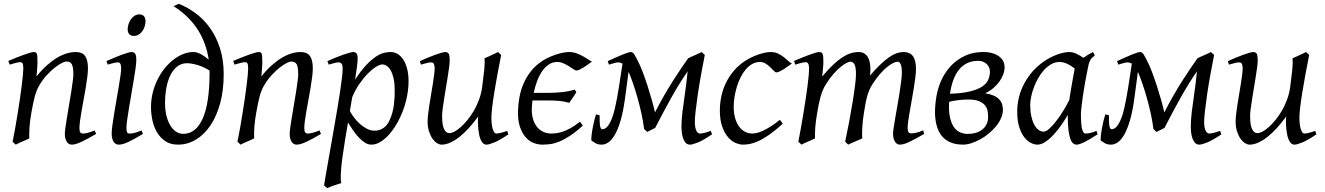

<svg xmlns="http://www.w3.org/2000/svg" viewBox="-20 -725 6825 989"><path d="M475.1 -35.2Q430.7 -8.8 399.7 5.6Q368.7 20 350.1 20Q333 20 323.5 4.6Q314 -10.7 314 -37.1Q314 -45.9 317.1 -68.6Q320.3 -91.3 325.2 -121.6Q330.1 -151.9 335.9 -186Q341.8 -220.2 346.7 -251Q351.6 -281.7 354.7 -306.2Q357.9 -330.6 357.9 -341.8Q357.9 -378.9 350.1 -393.6Q342.3 -408.2 320.8 -408.2Q314.5 -408.2 298.6 -400.4Q282.7 -392.6 262.7 -377Q242.7 -361.3 220.9 -337.9Q199.2 -314.5 181.2 -283.2Q167.5 -259.8 158.9 -227.1Q150.4 -194.3 142.1 -147Q134.3 -103.5 132.1 -72.3Q129.9 -41 130.9 -12.2Q124.5 -8.8 115 -4.6Q105.5 -0.5 95.5 3.9Q85.4 8.3 76.2 12.5Q66.9 16.6 61 20L44.9 4.9Q51.8 -27.3 58.3 -64.9Q64.9 -102.5 71 -140.4Q77.1 -178.2 82.5 -215.1Q87.9 -252 91.8 -283Q95.7 -314 97.9 -337.4Q100.1 -360.8 100.1 -372.1Q100.1 -383.3 98.9 -389.9Q97.7 -396.5 95.5 -399.7Q93.3 -402.8 89.8 -403.8Q86.4 -404.8 82 -404.8Q77.6 -404.8 69.1 -402.8Q60.5 -400.9 51.8 -398.4Q41.5 -395.5 29.8 -392.1L22.9 -411.1Q43.5 -419.9 64.2 -428.2Q85 -436.5 103 -442.9Q121.1 -449.2 134.5 -453.1Q147.9 -457 153.8 -457Q160.6 -457 164.6 -454.8Q168.5 -452.6 170.2 -446.8Q171.9 -440.9 172.4 -430.2Q172.9 -419.4 172.9 -401.9Q172.9 -396.5 172.4 -387.2Q171.9 -377.9 171.1 -367.4Q170.4 -356.9 169.4 -346.9Q168.5 -336.9 168 -331.1Q194.3 -364.3 221.2 -388.2Q248 -412.1 273.9 -427.5Q299.8 -442.9 324 -450Q348.1 -457 370.1 -457Q385.3 -457 397.2 -452.6Q409.2 -448.2 417 -438.2Q424.8 -428.2 429 -411.9Q433.1 -395.5 433.1 -372.1Q433.1 -355 429.9 -329.6Q426.8 -304.2 421.9 -274.7Q417 -245.1 411.1 -213.9Q405.3 -182.6 400.4 -154.3Q395.5 -126 392.3 -102.8Q389.2 -79.6 389.2 -65.9Q389.2 -49.3 393.6 -43.2Q397.9 -37.1 406.7 -37.1Q418 -37.1 432.6 -41Q447.3 -44.9 467.8 -53.2Z M716.3 -35.2Q693.4 -21.5 675 -11.2Q656.7 -1 641.6 6.1Q626.5 13.2 614.3 16.6Q602.1 20 591.3 20Q574.7 20 564.9 4.6Q555.2 -10.7 555.2 -37.1Q555.2 -51.8 558.8 -78.9Q562.5 -106 567.9 -138.9Q573.2 -171.9 579.6 -207.8Q585.9 -243.7 591.3 -276.1Q596.7 -308.6 600.3 -333.7Q604 -358.9 604 -371.1Q604 -382.3 602.5 -388.9Q601.1 -395.5 598.6 -398.7Q596.2 -401.9 592.3 -402.8Q588.4 -403.8 584 -403.8Q580.1 -403.8 572 -402.1Q564 -400.4 555.7 -397.9Q546.4 -395.5 535.2 -392.1L528.3 -410.2Q548.8 -419.4 569.1 -428Q589.4 -436.5 606.9 -442.9Q624.5 -449.2 637.7 -453.1Q650.9 -457 657.2 -457Q670.9 -457 676.5 -447.8Q682.1 -438.5 682.1 -416Q682.1 -401.9 678.5 -374.3Q674.8 -346.7 668.9 -312.5Q663.1 -278.3 656.7 -241Q650.4 -203.6 644.5 -169.4Q638.7 -135.3 635 -107.7Q631.3 -80.1 631.3 -65.9Q631.3 -50.8 634.5 -43.9Q637.7 -37.1 646 -37.1Q661.1 -37.1 675 -41Q689 -44.9 709 -53.2ZM729.5 -616.2Q729.5 -602.5 725.3 -589.1Q721.2 -575.7 713.4 -564.7Q705.6 -553.7 694.3 -546.9Q683.1 -540 669.4 -540Q654.3 -540 646 -548.8Q637.7 -557.6 637.7 -574.2Q637.7 -587.4 642.1 -600.8Q646.5 -614.3 654.3 -625.5Q662.1 -636.7 673.1 -643.8Q684.1 -650.9 697.8 -650.9Q712.9 -650.9 721.2 -641.8Q729.5 -632.8 729.5 -616.2Z M924.3 -35.6Q988.8 -35.6 1024.2 -114.5Q1059.6 -193.4 1059.6 -354V-361.3Q1046.4 -370.1 1031.2 -377.2Q1016.1 -384.3 1000.5 -389.2Q984.9 -394 970.2 -396.7Q955.6 -399.4 943.4 -399.4Q914.1 -399.4 892.6 -382.3Q871.1 -365.2 857.2 -336.7Q843.3 -308.1 836.7 -270.8Q830.1 -233.4 830.1 -192.4Q830.1 -161.1 836.4 -132.8Q842.8 -104.5 855 -82.8Q867.2 -61 884.8 -48.3Q902.3 -35.6 924.3 -35.6ZM757.8 -172.9Q757.8 -211.4 766.8 -247.6Q775.9 -283.7 791.5 -315.2Q807.1 -346.7 828.1 -372.8Q849.1 -398.9 873.5 -417.7Q897.9 -436.5 924.1 -446.8Q950.2 -457 976.1 -457Q994.6 -457 1015.6 -445.6Q1036.6 -434.1 1055.2 -417.5Q1049.3 -457.5 1035.6 -496.3Q1022 -535.2 999.8 -570.3Q977.5 -605.5 946.3 -636.5Q915 -667.5 874 -692.9Q880.9 -696.8 888.2 -700Q895.5 -703.1 901.9 -705.1Q946.8 -687 988.3 -656.2Q1029.8 -625.5 1061.8 -580.8Q1093.8 -536.1 1113 -476.8Q1132.3 -417.5 1132.3 -342.3Q1132.3 -260.7 1114.3 -193.8Q1096.2 -127 1064.2 -79.3Q1032.2 -31.7 989.3 -5.9Q946.3 20 896.5 20Q858.4 20 832 2.4Q805.7 -15.1 789.1 -43Q772.5 -70.8 765.1 -105.2Q757.8 -139.6 757.8 -172.9Z M1633.3 -35.2Q1588.9 -8.8 1557.9 5.6Q1526.9 20 1508.3 20Q1491.2 20 1481.7 4.6Q1472.2 -10.7 1472.2 -37.1Q1472.2 -45.9 1475.3 -68.6Q1478.5 -91.3 1483.4 -121.6Q1488.3 -151.9 1494.1 -186Q1500 -220.2 1504.9 -251Q1509.8 -281.7 1512.9 -306.2Q1516.1 -330.6 1516.1 -341.8Q1516.1 -378.9 1508.3 -393.6Q1500.5 -408.2 1479 -408.2Q1472.7 -408.2 1456.8 -400.4Q1440.9 -392.6 1420.9 -377Q1400.9 -361.3 1379.2 -337.9Q1357.4 -314.5 1339.4 -283.2Q1325.7 -259.8 1317.1 -227.1Q1308.6 -194.3 1300.3 -147Q1292.5 -103.5 1290.3 -72.3Q1288.1 -41 1289.1 -12.2Q1282.7 -8.8 1273.2 -4.6Q1263.7 -0.5 1253.7 3.9Q1243.7 8.3 1234.4 12.5Q1225.1 16.6 1219.2 20L1203.1 4.9Q1210 -27.3 1216.6 -64.9Q1223.1 -102.5 1229.2 -140.4Q1235.4 -178.2 1240.7 -215.1Q1246.1 -252 1250 -283Q1253.9 -314 1256.1 -337.4Q1258.3 -360.8 1258.3 -372.1Q1258.3 -383.3 1257.1 -389.9Q1255.9 -396.5 1253.7 -399.7Q1251.5 -402.8 1248 -403.8Q1244.6 -404.8 1240.2 -404.8Q1235.8 -404.8 1227.3 -402.8Q1218.8 -400.9 1210 -398.4Q1199.7 -395.5 1188 -392.1L1181.2 -411.1Q1201.7 -419.9 1222.4 -428.2Q1243.2 -436.5 1261.2 -442.9Q1279.3 -449.2 1292.7 -453.1Q1306.2 -457 1312 -457Q1318.8 -457 1322.8 -454.8Q1326.7 -452.6 1328.4 -446.8Q1330.1 -440.9 1330.6 -430.2Q1331.1 -419.4 1331.1 -401.9Q1331.1 -396.5 1330.6 -387.2Q1330.1 -377.9 1329.3 -367.4Q1328.6 -356.9 1327.6 -346.9Q1326.7 -336.9 1326.2 -331.1Q1352.5 -364.3 1379.4 -388.2Q1406.2 -412.1 1432.1 -427.5Q1458 -442.9 1482.2 -450Q1506.3 -457 1528.3 -457Q1543.5 -457 1555.4 -452.6Q1567.4 -448.2 1575.2 -438.2Q1583 -428.2 1587.2 -411.9Q1591.3 -395.5 1591.3 -372.1Q1591.3 -355 1588.1 -329.6Q1585 -304.2 1580.1 -274.7Q1575.2 -245.1 1569.3 -213.9Q1563.5 -182.6 1558.6 -154.3Q1553.7 -126 1550.5 -102.8Q1547.4 -79.6 1547.4 -65.9Q1547.4 -49.3 1551.8 -43.2Q1556.2 -37.1 1564.9 -37.1Q1576.2 -37.1 1590.8 -41Q1605.5 -44.9 1626 -53.2Z M1950.2 -393.1Q1937 -393.1 1917 -380.9Q1897 -368.7 1875 -346.4Q1853 -324.2 1831.5 -293.2Q1810.1 -262.2 1794.4 -224.6L1782.2 -153.3Q1789.6 -138.7 1802.7 -120.8Q1815.9 -103 1833 -87.6Q1850.1 -72.3 1869.6 -62Q1889.2 -51.8 1909.2 -51.8Q1935.5 -51.8 1955.8 -66.2Q1976.1 -80.6 1987.3 -106.9Q1996.1 -126 2001.5 -146.7Q2006.8 -167.5 2009.3 -187.7Q2011.7 -208 2012.5 -226.6Q2013.2 -245.1 2013.2 -259.8Q2013.2 -293.9 2007.8 -319.1Q2002.4 -344.2 1993.4 -360.6Q1984.4 -377 1973.1 -385Q1961.9 -393.1 1950.2 -393.1ZM1822.3 -424.8Q1822.3 -410.2 1819.1 -383.8Q1815.9 -357.4 1809.1 -314.5Q1840.3 -362.8 1867.7 -391.1Q1895 -419.4 1917.7 -434.1Q1940.4 -448.7 1959 -452.9Q1977.5 -457 1992.2 -457Q2011.2 -457 2027.8 -447.3Q2044.4 -437.5 2057.1 -418.2Q2069.8 -398.9 2077.1 -370.8Q2084.5 -342.8 2084.5 -306.2Q2084.5 -257.3 2070.8 -202.6Q2057.1 -147.9 2026.4 -91.8Q2015.1 -72.3 2000.7 -52.5Q1986.3 -32.7 1969.2 -16.6Q1952.1 -0.5 1932.9 9.8Q1913.6 20 1892.6 20Q1876 20 1860.1 10Q1844.2 0 1828.9 -16.1Q1813.5 -32.2 1799.3 -52.7Q1785.2 -73.2 1772.5 -93.8L1757.3 -2.9Q1740.7 97.7 1736.8 151.1Q1732.9 204.6 1738.3 218.3Q1731 220.2 1721.2 223.4Q1711.4 226.6 1700.9 230.2Q1690.4 233.9 1680.9 237.5Q1671.4 241.2 1665 244.1L1649.4 230Q1651.4 215.8 1656.5 186Q1661.6 156.2 1668.7 116.2Q1675.8 76.2 1684.1 28.8Q1692.4 -18.6 1700.9 -67.4Q1709.5 -116.2 1717.5 -164.1Q1725.6 -211.9 1731.7 -252.7Q1737.8 -293.5 1741.5 -324.5Q1745.1 -355.5 1745.1 -371.1Q1745.1 -382.3 1743.2 -388.9Q1741.2 -395.5 1737.8 -398.7Q1734.4 -401.9 1730.5 -402.8Q1726.6 -403.8 1722.2 -403.8Q1717.8 -403.8 1709.7 -402.1Q1701.7 -400.4 1693.4 -397.9Q1684.1 -395.5 1673.3 -392.1L1666.5 -410.2Q1687 -419.4 1708 -428Q1729 -436.5 1747.3 -442.9Q1765.6 -449.2 1779.5 -453.1Q1793.5 -457 1799.3 -457Q1809.1 -457 1815.7 -450.4Q1822.3 -443.8 1822.3 -424.8Z M2441.9 -94.7V-105Q2441.9 -108.4 2442.1 -110.8Q2442.4 -113.3 2442.4 -116.2L2443.4 -125Q2420.4 -93.8 2396.5 -67.1Q2372.6 -40.5 2348.4 -21.2Q2324.2 -2 2300.5 9Q2276.9 20 2254.4 20Q2243.7 20 2231.2 12.5Q2218.8 4.9 2208 -10.3Q2197.3 -25.4 2189.9 -47.9Q2182.6 -70.3 2182.6 -100.1Q2182.6 -114.7 2185.3 -137.2Q2188 -159.7 2191.9 -185.5Q2195.8 -211.4 2200.7 -239.3Q2205.6 -267.1 2209.5 -292.5Q2213.4 -317.9 2216.1 -338.4Q2218.8 -358.9 2218.8 -371.1Q2218.8 -382.3 2217.3 -388.9Q2215.8 -395.5 2213.1 -398.7Q2210.4 -401.9 2206.8 -402.8Q2203.1 -403.8 2198.7 -403.8Q2194.3 -403.8 2186 -402.1Q2177.7 -400.4 2169.4 -397.9Q2159.7 -395.5 2148.4 -392.1L2142.6 -410.2Q2163.1 -419.4 2183.8 -428Q2204.6 -436.5 2222.2 -442.9Q2239.7 -449.2 2253.2 -453.1Q2266.6 -457 2272.5 -457Q2286.6 -457 2291.5 -447.8Q2296.4 -438.5 2296.4 -416Q2296.4 -401.9 2293.5 -378.9Q2290.5 -356 2286.1 -328.6Q2281.7 -301.3 2276.9 -272Q2272 -242.7 2267.6 -215.3Q2263.2 -188 2260.3 -165Q2257.3 -142.1 2257.3 -127.9Q2257.3 -81.1 2267.3 -60.1Q2277.3 -39.1 2295.4 -39.1Q2306.2 -39.1 2321.5 -47.4Q2336.9 -55.7 2354 -71Q2371.1 -86.4 2388.7 -107.9Q2406.2 -129.4 2421.6 -156Q2437 -182.6 2448.2 -213.6Q2459.5 -244.6 2463.9 -278.3Q2471.2 -332.5 2474.6 -366.9Q2478 -401.4 2475.6 -424.8Q2482.9 -427.7 2492.4 -432.1Q2502 -436.5 2511.7 -440.9Q2521.5 -445.3 2530.5 -449.5Q2539.6 -453.6 2545.4 -457L2561.5 -441.9Q2551.3 -390.1 2542 -340.3Q2532.7 -290.5 2525.9 -247.8Q2519 -205.1 2515.1 -171.4Q2511.2 -137.7 2511.2 -118.7Q2511.2 -96.2 2513.7 -80.8Q2516.1 -65.4 2519.8 -55.7Q2523.4 -45.9 2527.8 -41.5Q2532.2 -37.1 2536.1 -37.1Q2544.4 -37.1 2558.1 -40.3Q2571.8 -43.5 2592.3 -50.8L2599.1 -33.2Q2553.2 -2 2525.6 9Q2498 20 2485.8 20Q2475.6 20 2468.3 12.9Q2460.9 5.9 2456.1 -5.4Q2451.2 -16.6 2448.5 -30Q2445.8 -43.5 2444.3 -56.2Q2442.9 -68.8 2442.4 -79.3Q2441.9 -89.8 2441.9 -94.7Z M3029.3 -407.7Q3019 -400.4 3007.6 -392.1Q2996.1 -383.8 2985.4 -377.2Q2974.6 -370.6 2965.1 -366.2Q2955.6 -361.8 2949.2 -361.8Q2943.8 -361.8 2933.8 -368.7Q2923.8 -375.5 2910.6 -383.8Q2897.5 -392.1 2881.8 -398.9Q2866.2 -405.8 2850.6 -405.8Q2825.2 -405.8 2805.4 -391.8Q2785.6 -377.9 2770.8 -355.5Q2755.9 -333 2745.6 -304.4Q2735.4 -275.9 2729 -246.6H2798.3Q2818.4 -246.6 2838.1 -247.6Q2857.9 -248.5 2876.2 -250.5Q2894.5 -252.4 2910.6 -255.9Q2926.8 -259.3 2939.5 -263.7L2948.7 -251.5Q2947.8 -247.6 2942.6 -240Q2937.5 -232.4 2931.6 -223.6Q2925.8 -214.8 2920.2 -207Q2914.6 -199.2 2912.1 -195.3Q2887.2 -202.6 2862.3 -205.1Q2837.4 -207.5 2807.1 -207.5H2722.7Q2720.7 -190.9 2719.7 -174.8Q2717.8 -143.1 2724.1 -117.7Q2730.5 -92.3 2743.7 -74.5Q2756.8 -56.6 2776.4 -46.9Q2795.9 -37.1 2820.3 -37.1Q2829.1 -37.1 2843.5 -38.6Q2857.9 -40 2876.7 -46.1Q2895.5 -52.2 2918.2 -64.5Q2940.9 -76.7 2967.3 -98.1Q2971.2 -92.8 2975.6 -87.4Q2980 -82 2982.4 -78.1Q2944.3 -43.5 2913.3 -23.7Q2882.3 -3.9 2856.9 5.9Q2831.5 15.6 2810.8 17.8Q2790 20 2772.5 20Q2752.4 20 2729.7 11.7Q2707 3.4 2688.5 -17.1Q2669.9 -37.6 2658.2 -71.8Q2646.5 -106 2648.4 -157.2Q2649.4 -189.9 2655.8 -224.9Q2662.1 -259.8 2676.3 -293.2Q2690.4 -326.7 2713.9 -356.9Q2737.3 -387.2 2773.4 -411.1Q2787.1 -419.9 2804.4 -428.2Q2821.8 -436.5 2840.6 -442.9Q2859.4 -449.2 2877.4 -453.1Q2895.5 -457 2910.6 -457Q2932.1 -457 2950.4 -450.2Q2968.8 -443.4 2983.9 -434.8Q2999 -426.3 3010.5 -418.2Q3022 -410.2 3029.3 -407.7Z M3068.8 -130.9Q3067.9 -95.7 3070.8 -77.4Q3073.7 -59.1 3083.5 -59.1Q3089.8 -59.1 3098.1 -64Q3106.4 -68.8 3115 -81.3Q3123.5 -93.8 3132.1 -115Q3140.6 -136.2 3147.9 -169.4Q3159.2 -218.8 3168 -276.1Q3176.8 -333.5 3186.5 -397Q3179.7 -400.9 3174.1 -402.3Q3168.5 -403.8 3164.6 -403.8Q3159.7 -403.8 3151.9 -402.1Q3144 -400.4 3136.2 -397.9Q3127.4 -395.5 3116.7 -392.1L3110.4 -410.2Q3130.9 -419.4 3149.9 -428Q3168.9 -436.5 3184.6 -442.9Q3200.2 -449.2 3211.9 -453.1Q3223.6 -457 3229.5 -457Q3240.2 -457 3249 -442.1Q3257.8 -427.2 3273.4 -395Q3282.2 -376.5 3293.7 -345.7Q3305.2 -314.9 3316.4 -280Q3327.6 -245.1 3337.6 -209.7Q3347.7 -174.3 3354 -146Q3377.4 -192.4 3402.1 -235.1Q3426.8 -277.8 3450 -314Q3473.1 -350.1 3492.4 -378.4Q3511.7 -406.7 3524.4 -424.3V-424.8Q3530.8 -428.2 3540.3 -432.4Q3549.8 -436.5 3559.8 -440.9Q3569.8 -445.3 3579.1 -449.5Q3588.4 -453.6 3594.2 -457L3610.4 -441.9Q3600.1 -390.1 3590.6 -337.2Q3581.1 -284.2 3574.2 -237.3Q3567.4 -190.4 3563.2 -153.6Q3559.1 -116.7 3559.1 -97.7Q3559.1 -80.1 3561.5 -68.4Q3564 -56.6 3567.9 -49.8Q3571.8 -43 3576.4 -40Q3581.1 -37.1 3585 -37.1Q3593.3 -37.1 3606.9 -40.3Q3620.6 -43.5 3641.1 -50.8L3647.9 -33.2Q3602.1 -2 3574.5 9Q3546.9 20 3534.7 20Q3519 20 3510.3 8.8Q3501.5 -2.4 3497.1 -17.3Q3492.7 -32.2 3491.5 -47.4Q3490.2 -62.5 3490.2 -69.8Q3490.2 -107.9 3495.4 -149.2Q3500.5 -190.4 3507.8 -240.2Q3511.7 -268.6 3515.6 -299.1Q3519.5 -329.6 3522 -357.4Q3481 -298.3 3440.2 -225.8Q3399.4 -153.3 3355 -66.4Q3346.7 -62 3335 -55.9Q3323.2 -49.8 3313.5 -45.4L3297.9 -60.5Q3293 -100.1 3283.7 -142.1Q3274.4 -184.1 3263.2 -223.6Q3252 -263.2 3240 -297.4Q3228 -331.5 3217.8 -355L3198.7 -212.4Q3189.9 -149.4 3177 -105.2Q3164.1 -61 3148.4 -33.2Q3132.8 -5.4 3115.2 7.3Q3097.7 20 3079.6 20Q3060.1 20 3048.1 12.9Q3036.1 5.9 3027.8 0Q3025.9 -1.5 3025.9 -9.5Q3025.9 -17.6 3027.3 -29.5Q3028.8 -41.5 3031.2 -56.2Q3033.7 -70.8 3036.9 -85.4Q3040 -100.1 3043.5 -113.5Q3046.9 -127 3050.3 -136.2Z M4059.1 -397.9Q4048.8 -390.6 4037.4 -382.3Q4025.9 -374 4015.1 -367.4Q4004.4 -360.8 3994.9 -356.4Q3985.4 -352.1 3979 -352.1Q3973.6 -352.1 3965.8 -360.4Q3958 -368.7 3947.5 -378.9Q3937 -389.2 3923.8 -397.5Q3910.6 -405.8 3895 -405.8Q3872.6 -405.8 3854 -395Q3835.4 -384.3 3820.3 -366.2Q3805.2 -348.1 3793.7 -324.5Q3782.2 -300.8 3774.7 -275.1Q3767.1 -249.5 3763.2 -223.6Q3759.3 -197.8 3759.3 -174.8Q3759.3 -143.1 3766.4 -117.7Q3773.4 -92.3 3786.1 -74.5Q3798.8 -56.6 3816.4 -46.9Q3834 -37.1 3855 -37.1Q3863.8 -37.1 3877.4 -40Q3891.1 -43 3908.9 -51Q3926.8 -59.1 3948.7 -72.8Q3970.7 -86.4 3997.1 -107.9Q4001 -102.5 4005.4 -97.2Q4009.8 -91.8 4012.2 -87.9Q3974.1 -53.2 3943.8 -32Q3913.6 -10.7 3888.9 0.7Q3864.3 12.2 3844.5 16.1Q3824.7 20 3807.1 20Q3790.5 20 3770 11.7Q3749.5 3.4 3731.2 -17.1Q3712.9 -37.6 3700.4 -71.8Q3688 -106 3688 -157.2Q3688 -189.9 3694.8 -224.9Q3701.7 -259.8 3717 -293.2Q3732.4 -326.7 3757.1 -356.9Q3781.7 -387.2 3817.9 -411.1Q3831.5 -419.9 3848.1 -428.2Q3864.7 -436.5 3882.6 -442.9Q3900.4 -449.2 3917.7 -453.1Q3935.1 -457 3950.2 -457Q3971.7 -457 3988.5 -448.7Q4005.4 -440.4 4018.6 -429.9Q4031.7 -419.4 4041.7 -409.9Q4051.8 -400.4 4059.1 -397.9Z M4740.2 -35.2Q4694.8 -8.8 4665 5.6Q4635.3 20 4614.3 20Q4600.1 20 4590.1 4.6Q4580.1 -10.7 4580.1 -37.1Q4580.1 -45.9 4583.5 -67.9Q4586.9 -89.8 4591.8 -119.4Q4596.7 -148.9 4602.8 -182.6Q4608.9 -216.3 4613.8 -248.3Q4618.7 -280.3 4622.1 -307.6Q4625.5 -335 4625.5 -351.1Q4625.5 -381.3 4619.4 -394.3Q4613.3 -407.2 4604.5 -407.2Q4595.2 -407.2 4581.1 -400.6Q4566.9 -394 4549.8 -380.1Q4532.7 -366.2 4513.4 -344.5Q4494.1 -322.8 4475.1 -293Q4464.4 -275.9 4457.3 -259.3Q4450.2 -242.7 4445.6 -224.9Q4440.9 -207 4437.5 -187.3Q4434.1 -167.5 4430.2 -144Q4423.3 -99.6 4421.6 -67.9Q4419.9 -36.1 4421.4 -12.2Q4414.6 -8.8 4404.8 -4.6Q4395 -0.5 4384.8 3.9Q4374.5 8.3 4365 12.5Q4355.5 16.6 4349.1 20L4333.5 4.9Q4344.2 -44.9 4354.2 -98.6Q4364.3 -152.3 4372.1 -200.4Q4379.9 -248.5 4384.5 -286.1Q4389.2 -323.7 4389.2 -341.8Q4389.2 -378.9 4381.6 -393.1Q4374 -407.2 4360.4 -407.2Q4354 -407.2 4340.8 -400.9Q4327.6 -394.5 4310.5 -380.6Q4293.5 -366.7 4274.2 -345.2Q4254.9 -323.7 4236.3 -293.9Q4226.1 -278.3 4219 -261.7Q4211.9 -245.1 4206.8 -226.8Q4201.7 -208.5 4197.5 -188Q4193.4 -167.5 4189.5 -144Q4181.6 -99.6 4179.4 -67.6Q4177.2 -35.6 4178.2 -12.2Q4171.9 -8.8 4162.4 -4.6Q4152.8 -0.5 4142.8 3.9Q4132.8 8.3 4123.5 12.5Q4114.3 16.6 4108.4 20L4092.3 4.9Q4099.1 -29.3 4105.7 -66.7Q4112.3 -104 4118.4 -141.1Q4124.5 -178.2 4129.9 -213.6Q4135.3 -249 4139.2 -279.3Q4143.1 -309.6 4145.3 -333.3Q4147.5 -356.9 4147.5 -371.1Q4147.5 -382.3 4146 -388.9Q4144.5 -395.5 4141.8 -399.2Q4139.2 -402.8 4135.7 -403.8Q4132.3 -404.8 4128.4 -404.8Q4123.5 -404.8 4115 -402.8Q4106.4 -400.9 4097.7 -398.4Q4087.4 -395.5 4076.2 -392.1L4070.3 -411.1Q4090.8 -419.9 4111.3 -428.2Q4131.8 -436.5 4149.4 -442.9Q4167 -449.2 4180.2 -453.1Q4193.4 -457 4199.2 -457Q4206.5 -457 4210.9 -454.6Q4215.3 -452.1 4217.5 -446Q4219.7 -439.9 4220.5 -429Q4221.2 -418 4221.2 -400.9Q4221.2 -395.5 4220.5 -387.5Q4219.7 -379.4 4219 -369.9Q4218.3 -360.4 4217 -350.1Q4215.8 -339.8 4215.3 -331.1Q4244.1 -365.2 4269.3 -389.4Q4294.4 -413.6 4317.1 -428.5Q4339.8 -443.4 4360.6 -450.2Q4381.3 -457 4401.4 -457Q4419.4 -457 4431.6 -449.7Q4443.8 -442.4 4450.7 -430.2Q4457.5 -418 4460.4 -402.6Q4463.4 -387.2 4463.4 -371.1Q4463.4 -361.8 4462.9 -354.2Q4462.4 -346.7 4461.4 -335.9Q4489.7 -368.7 4513.7 -391.6Q4537.6 -414.6 4558.3 -429.2Q4579.1 -443.8 4597.9 -450.4Q4616.7 -457 4635.3 -457Q4649.4 -457 4661.1 -452.4Q4672.9 -447.8 4681.2 -437.5Q4689.5 -427.2 4693.8 -410.9Q4698.2 -394.5 4698.2 -371.1Q4698.2 -352.5 4695.1 -326.4Q4691.9 -300.3 4687 -271Q4682.1 -241.7 4676.8 -210.9Q4671.4 -180.2 4666.5 -152.6Q4661.6 -125 4658.4 -102.3Q4655.3 -79.6 4655.3 -65.9Q4655.3 -49.3 4660.2 -43.7Q4665 -38.1 4673.3 -38.1Q4687.5 -38.1 4701.4 -41.7Q4715.3 -45.4 4735.4 -53.2Z M5019 -411.6Q4984.9 -411.6 4959.7 -398.7Q4934.6 -385.7 4917.2 -362.8Q4899.9 -339.8 4889.2 -308.8Q4878.4 -277.8 4873.5 -242.2Q4937 -244.1 4977.1 -254.2Q5017.1 -264.2 5039.8 -279.5Q5062.5 -294.9 5070.8 -314.9Q5079.1 -335 5079.1 -356.4Q5078.6 -380.9 5061.3 -396.2Q5043.9 -411.6 5019 -411.6ZM4965.3 -35.2Q4987.3 -35.2 5006.3 -40.8Q5025.4 -46.4 5039.6 -57.6Q5053.7 -68.8 5061.8 -85Q5069.8 -101.1 5069.8 -122.6Q5069.8 -135.7 5067.4 -151.4Q5064.9 -167 5054.9 -180.7Q5044.9 -194.3 5024.4 -203.4Q5003.9 -212.4 4968.3 -212.4Q4957 -212.4 4944.3 -211.7Q4931.6 -210.9 4918.7 -209.5Q4905.8 -208 4892.8 -205.8Q4879.9 -203.6 4869.1 -200.7Q4866.2 -152.3 4873.3 -120.4Q4880.4 -88.4 4894.3 -69.3Q4908.2 -50.3 4926.8 -42.7Q4945.3 -35.2 4965.3 -35.2ZM5049.3 -457Q5064.9 -457 5083 -453.4Q5101.1 -449.7 5116.9 -440.7Q5132.8 -431.6 5143.6 -416.5Q5154.3 -401.4 5154.8 -378.9Q5154.8 -361.3 5147.9 -342.3Q5141.1 -323.2 5128.2 -305.2Q5115.2 -287.1 5096.7 -271.2Q5078.1 -255.4 5054.7 -244.6Q5080.6 -240.2 5098.1 -232.7Q5115.7 -225.1 5126.2 -214.1Q5136.7 -203.1 5141.4 -189.5Q5146 -175.8 5146 -159.7Q5146 -137.7 5136.2 -115.7Q5126.5 -93.8 5110.1 -74Q5093.8 -54.2 5072.8 -36.9Q5051.8 -19.5 5028.8 -7.1Q5005.9 5.4 4983.2 12.7Q4960.4 20 4940.9 20Q4924.3 20 4906 17.1Q4887.7 14.2 4870.4 5.9Q4853 -2.4 4837.9 -17.3Q4822.8 -32.2 4812.5 -56.2Q4802.2 -80.1 4798.1 -113.8Q4793.9 -147.5 4798.8 -193.8Q4807.1 -274.4 4838.4 -330.6Q4869.6 -386.7 4917.5 -418.9Q4933.6 -429.7 4949.2 -437Q4964.8 -444.3 4980.7 -448.7Q4996.6 -453.1 5013.4 -455.1Q5030.3 -457 5049.3 -457Z M5594.7 -411.1 5593.8 -410.2Q5590.3 -403.3 5587.9 -394Q5585.4 -384.8 5583 -371.1Q5575.7 -335.9 5569.1 -299.1Q5562.5 -262.2 5557.9 -229.5Q5553.2 -196.8 5550.5 -171.9Q5547.9 -147 5547.9 -136.2Q5547.9 -108.4 5549.6 -89.4Q5551.3 -70.3 5554.2 -58.8Q5557.1 -47.4 5561.5 -42.2Q5565.9 -37.1 5571.8 -37.1Q5581.5 -37.1 5595 -39.8Q5608.4 -42.5 5627.9 -50.8L5633.8 -33.2Q5591.3 -5.4 5565.2 7.3Q5539.1 20 5524.9 20Q5516.1 20 5508.1 13.9Q5500 7.8 5493.7 -9Q5487.3 -25.9 5483.6 -55.7Q5480 -85.4 5480 -132.8Q5467.3 -110.4 5449 -83.7Q5430.7 -57.1 5409.7 -33.9Q5388.7 -10.7 5366.5 4.6Q5344.2 20 5323.7 20Q5307.6 20 5289.3 10.7Q5271 1.5 5255.6 -18.8Q5240.2 -39.1 5230 -71Q5219.7 -103 5219.7 -148.9Q5219.7 -187.5 5228.8 -224.4Q5237.8 -261.2 5255.9 -294.9Q5273.9 -328.6 5300 -358.2Q5326.2 -387.7 5360.8 -411.1Q5374 -419.9 5389.9 -428.2Q5405.8 -436.5 5422.6 -442.9Q5439.5 -449.2 5456.1 -453.1Q5472.7 -457 5487.8 -457Q5498 -457 5507.8 -454.3Q5517.6 -451.7 5526.6 -447.3Q5535.6 -442.9 5544.4 -437.5Q5553.2 -432.1 5561 -427.2Q5572.3 -435.5 5584.7 -443.1Q5597.2 -450.7 5609.9 -457L5619.6 -439.9Q5609.9 -432.1 5604 -426Q5598.1 -419.9 5594.2 -411.1ZM5487.8 -209.5Q5491.2 -231.9 5495.4 -256.6Q5499.5 -281.2 5503.4 -303.5Q5507.3 -325.7 5510.7 -343.8Q5514.2 -361.8 5515.6 -371.1V-372.1Q5508.3 -377.9 5499.5 -383.8Q5490.7 -389.6 5481 -394.5Q5471.2 -399.4 5460.4 -402.6Q5449.7 -405.8 5438 -405.8Q5415.5 -405.8 5395.8 -394.8Q5376 -383.8 5359.1 -365.7Q5342.3 -347.7 5328.9 -324.5Q5315.4 -301.3 5306.2 -276.6Q5296.9 -252 5291.7 -228Q5286.6 -204.1 5286.6 -185.1Q5286.6 -153.3 5292 -127.9Q5297.4 -102.5 5306.6 -84.5Q5315.9 -66.4 5328.6 -56.6Q5341.3 -46.9 5356 -46.9Q5367.7 -46.9 5384.3 -61.5Q5400.9 -76.2 5419.2 -99.6Q5437.5 -123 5455.6 -152.1Q5473.6 -181.2 5487.8 -209.5Z M5692.4 -130.9Q5691.4 -95.7 5694.3 -77.4Q5697.3 -59.1 5707 -59.1Q5713.4 -59.1 5721.7 -64Q5730 -68.8 5738.5 -81.3Q5747.1 -93.8 5755.6 -115Q5764.2 -136.2 5771.5 -169.4Q5782.7 -218.8 5791.5 -276.1Q5800.3 -333.5 5810.1 -397Q5803.2 -400.9 5797.6 -402.3Q5792 -403.8 5788.1 -403.8Q5783.2 -403.8 5775.4 -402.1Q5767.6 -400.4 5759.8 -397.9Q5751 -395.5 5740.2 -392.1L5733.9 -410.2Q5754.4 -419.4 5773.4 -428Q5792.5 -436.5 5808.1 -442.9Q5823.7 -449.2 5835.4 -453.1Q5847.2 -457 5853 -457Q5863.8 -457 5872.6 -442.1Q5881.3 -427.2 5897 -395Q5905.8 -376.5 5917.2 -345.7Q5928.7 -314.9 5939.9 -280Q5951.2 -245.1 5961.2 -209.7Q5971.2 -174.3 5977.5 -146Q6001 -192.4 6025.6 -235.1Q6050.3 -277.8 6073.5 -314Q6096.7 -350.1 6116 -378.4Q6135.3 -406.7 6147.9 -424.3V-424.8Q6154.3 -428.2 6163.8 -432.4Q6173.3 -436.5 6183.3 -440.9Q6193.4 -445.3 6202.6 -449.5Q6211.9 -453.6 6217.8 -457L6233.9 -441.9Q6223.6 -390.1 6214.1 -337.2Q6204.6 -284.2 6197.8 -237.3Q6190.9 -190.4 6186.8 -153.6Q6182.6 -116.7 6182.6 -97.7Q6182.6 -80.1 6185.1 -68.4Q6187.5 -56.6 6191.4 -49.8Q6195.3 -43 6200 -40Q6204.6 -37.1 6208.5 -37.1Q6216.8 -37.1 6230.5 -40.3Q6244.1 -43.5 6264.6 -50.8L6271.5 -33.2Q6225.6 -2 6198 9Q6170.4 20 6158.2 20Q6142.6 20 6133.8 8.8Q6125 -2.4 6120.6 -17.3Q6116.2 -32.2 6115 -47.4Q6113.8 -62.5 6113.8 -69.8Q6113.8 -107.9 6118.9 -149.2Q6124 -190.4 6131.3 -240.2Q6135.3 -268.6 6139.2 -299.1Q6143.1 -329.6 6145.5 -357.4Q6104.5 -298.3 6063.7 -225.8Q6022.9 -153.3 5978.5 -66.4Q5970.2 -62 5958.5 -55.9Q5946.8 -49.8 5937 -45.4L5921.4 -60.5Q5916.5 -100.1 5907.2 -142.1Q5897.9 -184.1 5886.7 -223.6Q5875.5 -263.2 5863.5 -297.4Q5851.6 -331.5 5841.3 -355L5822.3 -212.4Q5813.5 -149.4 5800.5 -105.2Q5787.6 -61 5772 -33.2Q5756.3 -5.4 5738.8 7.3Q5721.2 20 5703.1 20Q5683.6 20 5671.6 12.9Q5659.7 5.9 5651.4 0Q5649.4 -1.5 5649.4 -9.5Q5649.4 -17.6 5650.9 -29.5Q5652.3 -41.5 5654.8 -56.2Q5657.2 -70.8 5660.4 -85.4Q5663.6 -100.1 5667 -113.5Q5670.4 -127 5673.8 -136.2Z M6604 -94.7V-105Q6604 -108.4 6604.2 -110.8Q6604.5 -113.3 6604.5 -116.2L6605.5 -125Q6582.5 -93.8 6558.6 -67.1Q6534.7 -40.5 6510.5 -21.2Q6486.3 -2 6462.6 9Q6439 20 6416.5 20Q6405.8 20 6393.3 12.5Q6380.9 4.9 6370.1 -10.3Q6359.4 -25.4 6352.1 -47.9Q6344.7 -70.3 6344.7 -100.1Q6344.7 -114.7 6347.4 -137.2Q6350.1 -159.7 6354 -185.5Q6357.9 -211.4 6362.8 -239.3Q6367.7 -267.1 6371.6 -292.5Q6375.5 -317.9 6378.2 -338.4Q6380.9 -358.9 6380.9 -371.1Q6380.9 -382.3 6379.4 -388.9Q6377.9 -395.5 6375.2 -398.7Q6372.6 -401.9 6368.9 -402.8Q6365.2 -403.8 6360.8 -403.8Q6356.4 -403.8 6348.1 -402.1Q6339.8 -400.4 6331.5 -397.9Q6321.8 -395.5 6310.5 -392.1L6304.7 -410.2Q6325.2 -419.4 6345.9 -428Q6366.7 -436.5 6384.3 -442.9Q6401.9 -449.2 6415.3 -453.1Q6428.7 -457 6434.6 -457Q6448.7 -457 6453.6 -447.8Q6458.5 -438.5 6458.5 -416Q6458.5 -401.9 6455.6 -378.9Q6452.6 -356 6448.2 -328.6Q6443.8 -301.3 6439 -272Q6434.1 -242.7 6429.7 -215.3Q6425.3 -188 6422.4 -165Q6419.4 -142.1 6419.4 -127.9Q6419.4 -81.1 6429.4 -60.1Q6439.5 -39.1 6457.5 -39.1Q6468.3 -39.1 6483.6 -47.4Q6499 -55.7 6516.1 -71Q6533.2 -86.4 6550.8 -107.9Q6568.4 -129.4 6583.7 -156Q6599.1 -182.6 6610.4 -213.6Q6621.6 -244.6 6626 -278.3Q6633.3 -332.5 6636.7 -366.9Q6640.1 -401.4 6637.7 -424.8Q6645 -427.7 6654.5 -432.1Q6664.1 -436.5 6673.8 -440.9Q6683.6 -445.3 6692.6 -449.5Q6701.7 -453.6 6707.5 -457L6723.6 -441.9Q6713.4 -390.1 6704.1 -340.3Q6694.8 -290.5 6688 -247.8Q6681.2 -205.1 6677.2 -171.4Q6673.3 -137.7 6673.3 -118.7Q6673.3 -96.2 6675.8 -80.8Q6678.2 -65.4 6681.9 -55.7Q6685.5 -45.9 6689.9 -41.5Q6694.3 -37.1 6698.2 -37.1Q6706.5 -37.1 6720.2 -40.3Q6733.9 -43.5 6754.4 -50.8L6761.2 -33.2Q6715.3 -2 6687.7 9Q6660.2 20 6647.9 20Q6637.7 20 6630.4 12.9Q6623 5.9 6618.2 -5.4Q6613.3 -16.6 6610.6 -30Q6607.9 -43.5 6606.4 -56.2Q6605 -68.8 6604.5 -79.3Q6604 -89.8 6604 -94.7Z"/></svg>

Font: Gentium Plus Cyr
Style: Italic
Weight: 400
Italic angle: -8°
Designer: J. Victor Gaultney, Annie Olsen, Iska Routamaa, Becca Hirsbrunner
Foundry: SIL International
Version: Version 5.000